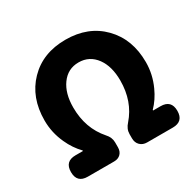

<svg xmlns="http://www.w3.org/2000/svg" viewBox="-162 -939 1143 1121"><g transform="rotate(-30 409.5 -379.0)"><path d="M123 0Q51 0 51 -72Q51 -144 123 -144H173V-148Q130 -192 103 -252Q68 -328 68 -410Q68 -565 162 -661.5Q256 -758 409 -758Q562 -758 656.5 -661.5Q751 -565 751 -410Q751 -328 716 -252Q689 -192 646 -148V-144H696Q768 -144 768 -72Q768 0 696 0H523Q494 0 476 -18Q458 -36 458 -65V-93Q458 -128 485 -157Q568 -252 568 -392Q568 -487 526 -545Q482 -605 409 -605Q336 -605 293 -545Q251 -487 251 -392Q251 -252 335 -156Q361 -128 361 -94V-61Q361 -33 344.5 -16.5Q328 0 300 0H206Z"/></g></svg>

Font: GenSenRounded TW H
Style: Regular
Weight: 900
Version: Version 1.501;PS 1;hotconv 16.6.51;makeotf.lib2.5.65220